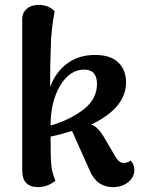

<svg xmlns="http://www.w3.org/2000/svg" viewBox="-20 -752 590 786"><path d="M515 -95Q530 -79 530 -56Q530 -27 505 -6.5Q480 14 443 14Q374 14 345 -59L275 -216Q220 -199 187 -193Q187 -106 190 -75.5Q193 -45 207 -12Q174 14 136 14Q71 14 71 -54V-670Q70 -699 89 -715.5Q108 -732 138 -732Q178 -732 204 -706Q197 -671 193.5 -640Q190 -609 189 -592.5Q188 -576 187.5 -541.5Q187 -507 186 -491L185 -396Q208 -457 255 -492Q302 -527 369 -527Q433 -527 464.5 -496Q496 -465 496 -415Q496 -310 353 -242Q379 -235 406 -190L444 -125Q454 -108 458.5 -101.5Q463 -95 470 -90Q477 -85 487 -85Q502 -85 515 -95ZM187 -238Q266 -261 321.5 -303.5Q377 -346 377 -408Q377 -467 325 -467Q265 -467 226 -401Q187 -335 187 -238Z"/></svg>

Font: Arima Koshi Semi Bold
Style: Regular
Weight: 600
Designer: Joana Correia and Natanael Gama
Foundry: NDISCOVER
Version: Version 1.019;PS 001.019;hotconv 1.0.88;makeotf.lib2.5.64775